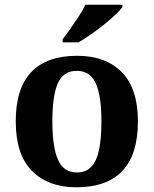

<svg xmlns="http://www.w3.org/2000/svg" viewBox="-20 -786 654 816"><path d="M304.9 10Q184.8 10 115.8 -59.6Q46.9 -129.2 46.9 -270.2Q46.9 -410.7 113 -479.8Q179.2 -548.9 308.1 -548.9Q428.2 -548.9 497.1 -479.8Q566.1 -410.7 566.1 -270.2Q566.1 -129.2 499.9 -59.6Q433.8 10 304.9 10ZM307 -53Q345.4 -53 368.4 -77.7Q391.5 -102.3 401.3 -150.9Q411.1 -199.6 411.1 -270.2Q411.1 -377.5 387.3 -431.2Q363.5 -484.9 305.9 -484.9Q248.4 -484.9 225.4 -431.2Q202.5 -377.5 202.5 -270.3Q202.5 -163.1 225.9 -108.1Q249.4 -53 307 -53ZM245.9 -619Q260.9 -638 279.3 -664Q297.6 -690 315.2 -717Q332.8 -744 342.8 -766H500.3V-756Q491.3 -743 470.1 -723Q448.9 -703 421.5 -681Q394 -659 365.8 -639.5Q337.6 -620 314.1 -606H245.9Z"/></svg>

Font: Noto Serif Sinhala
Style: Regular
Weight: 400
Designer: Jelle Bosma - Monotype Design Team
Foundry: Monotype Imaging Inc.
Version: Version 2.006